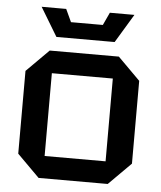

<svg xmlns="http://www.w3.org/2000/svg" viewBox="-53 -794 706 841"><g transform="rotate(5 300.0 -374.0)"><path d="M50 -98V-462L148 -560H452L550 -462V-98L452 0H148ZM166 -98H434V-462H166ZM396 -748H504L428 -622H172L96 -748H204L230 -692H370Z"/></g></svg>

Font: Tektur Medium
Style: Regular
Weight: 500
Designer: Adam Jagosz
Foundry: Adam Jagosz
Version: Version 1.005;gftools[0.9.30]